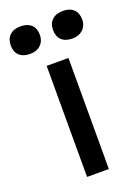

<svg xmlns="http://www.w3.org/2000/svg" viewBox="-189 -791 619 853"><g transform="rotate(-20 120.0 -365.0)"><path d="M70 -525H173V0H70ZM151 -665Q151 -695 169.5 -712.5Q188 -730 220 -730Q253 -730 271 -713Q289 -696 289 -665Q289 -636 270 -618Q251 -600 220 -600Q187 -600 169 -617Q151 -634 151 -665ZM-49 -665Q-49 -695 -30.5 -712.5Q-12 -730 20 -730Q53 -730 71 -713Q89 -696 89 -665Q89 -636 70 -618Q51 -600 20 -600Q-13 -600 -31 -617Q-49 -634 -49 -665Z"/></g></svg>

Font: Easer Grotesk Variable
Style: Regular
Weight: 400
Designer: Boardeaser, Bonnie Shaver-Troup, Thomas Jockin
Foundry: Lexend
Version: Version 1.001;Glyphs 3.1.2 (3151)